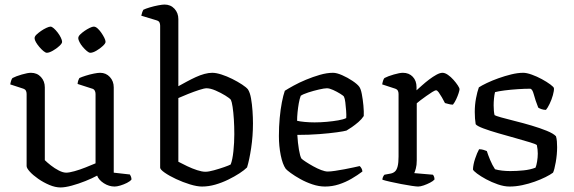

<svg xmlns="http://www.w3.org/2000/svg" viewBox="-20 -820 2524 844"><path d="M246 4Q223 4 197 -7Q171 -18 148 -34Q125 -50 111 -65.5Q97 -81 97 -90V-407Q97 -416 93.5 -422Q90 -428 80 -431L25 -449Q27 -460 29.5 -467Q32 -474 35 -477Q50 -485 76 -492.5Q102 -500 116 -500Q143 -500 160 -481.5Q177 -463 177 -436V-116Q187 -106 203.5 -93Q220 -80 238.5 -70.5Q257 -61 271 -61Q284 -61 307.5 -67.5Q331 -74 356 -84Q381 -94 400 -102V-407Q400 -416 396 -422.5Q392 -429 383 -431L321 -451Q322 -461 324.5 -467.5Q327 -474 329 -477Q340 -482 357.5 -487.5Q375 -493 392.5 -496.5Q410 -500 420 -500Q446 -500 463 -481.5Q480 -463 480 -436V-61L551 -53Q553 -50 555.5 -44Q558 -38 558 -31Q552 -23 538 -16Q524 -9 509 -4.5Q494 0 484 0Q459 0 436.5 -14.5Q414 -29 407 -48Q385 -36 355 -24Q325 -12 295.5 -4Q266 4 246 4ZM377 -588Q371 -588 362 -595.5Q353 -603 344 -613.5Q335 -624 329.5 -635Q324 -646 324 -652Q324 -660 332 -668Q340 -676 351.5 -684Q363 -692 374.5 -697.5Q386 -703 392 -703Q400 -703 408.5 -695.5Q417 -688 425 -676.5Q433 -665 438.5 -654Q444 -643 444 -636Q444 -629 431.5 -617.5Q419 -606 403.5 -597Q388 -588 377 -588ZM186 -588Q180 -588 171 -595.5Q162 -603 153 -613.5Q144 -624 138 -634.5Q132 -645 132 -652Q132 -660 140.5 -668Q149 -676 160.5 -684Q172 -692 184 -697.5Q196 -703 202 -703Q208 -703 216.5 -695.5Q225 -688 233.5 -677Q242 -666 247.5 -654.5Q253 -643 253 -636Q253 -629 240.5 -617.5Q228 -606 212 -597Q196 -588 186 -588Z M868 0Q846 0 815 -9.5Q784 -19 754 -33Q724 -47 704 -61Q684 -75 684 -83V-707Q684 -715 681 -721.5Q678 -728 667 -731L601 -751Q603 -760 605.5 -767Q608 -774 610 -777Q620 -782 638.5 -787.5Q657 -793 675.5 -796.5Q694 -800 703 -800Q730 -800 747 -781.5Q764 -763 764 -736V-441Q782 -451 801.5 -461.5Q821 -472 840.5 -481Q860 -490 878.5 -495Q897 -500 913 -500Q930 -500 953.5 -492.5Q977 -485 1001 -473Q1025 -461 1044 -448.5Q1063 -436 1070 -427Q1079 -413 1083.5 -387.5Q1088 -362 1090 -332.5Q1092 -303 1092 -278Q1092 -222 1084 -169Q1076 -116 1066 -84Q1054 -72 1032.5 -58Q1011 -44 983.5 -30.5Q956 -17 926.5 -8.5Q897 0 868 0ZM883 -65Q897 -65 920.5 -71.5Q944 -78 965.5 -85.5Q987 -93 994 -97Q1002 -117 1006 -155Q1010 -193 1010 -230Q1010 -264 1008 -295.5Q1006 -327 1002.5 -350Q999 -373 995 -381Q990 -388 970.5 -400Q951 -412 928 -422Q905 -432 888 -432Q878 -432 855 -424.5Q832 -417 807 -407Q782 -397 764 -389V-109Q781 -100 803 -89.5Q825 -79 846.5 -72Q868 -65 883 -65Z M1409 0Q1382 0 1353.5 -9.5Q1325 -19 1300 -33Q1275 -47 1258 -59.5Q1241 -72 1236 -78Q1222 -98 1214 -138Q1206 -178 1206 -222Q1206 -263 1209.5 -301Q1213 -339 1219 -370Q1225 -401 1232 -421Q1246 -430 1270.5 -443.5Q1295 -457 1325 -469.5Q1355 -482 1386 -491Q1417 -500 1444 -500Q1460 -500 1484 -489.5Q1508 -479 1529.5 -464.5Q1551 -450 1559 -439Q1566 -430 1570.5 -406.5Q1575 -383 1577.5 -356Q1580 -329 1579 -310Q1570 -296 1555.5 -283.5Q1541 -271 1526.5 -261Q1512 -251 1503 -246Q1493 -243 1461 -238.5Q1429 -234 1383.5 -230.5Q1338 -227 1287 -227Q1289 -192 1294 -162.5Q1299 -133 1305 -123Q1310 -118 1324.5 -108.5Q1339 -99 1357 -89Q1375 -79 1392 -72.5Q1409 -66 1421 -66Q1433 -66 1453 -69Q1473 -72 1494.5 -76Q1516 -80 1534 -84Q1552 -88 1561 -90Q1565 -87 1569 -80Q1573 -73 1573 -66Q1552 -50 1525.5 -34.5Q1499 -19 1469.5 -9.5Q1440 0 1409 0ZM1363 -282Q1389 -282 1416.5 -284.5Q1444 -287 1467 -291Q1490 -295 1502 -301Q1503 -314 1501.5 -333.5Q1500 -353 1498 -370Q1496 -387 1492 -395Q1490 -399 1475.5 -408Q1461 -417 1444.5 -424.5Q1428 -432 1417 -432Q1406 -432 1382 -426.5Q1358 -421 1335 -413.5Q1312 -406 1302 -399Q1297 -386 1293.5 -366.5Q1290 -347 1288 -326.5Q1286 -306 1286 -289Q1298 -286 1319.5 -284Q1341 -282 1363 -282Z M1818 0Q1811 0 1790 -3Q1769 -6 1743.5 -11Q1718 -16 1695.5 -21Q1673 -26 1661 -30Q1661 -37 1664 -43Q1667 -49 1670 -52L1697 -57Q1708 -59 1716 -66Q1724 -73 1728 -89Q1732 -105 1732 -132V-407Q1732 -416 1728.5 -422Q1725 -428 1715 -431L1660 -449Q1662 -460 1664.5 -467Q1667 -474 1670 -477Q1685 -485 1711 -492.5Q1737 -500 1751 -500Q1778 -500 1794.5 -482.5Q1811 -465 1811 -437V-423Q1820 -431 1835 -444.5Q1850 -458 1866.5 -470.5Q1883 -483 1898.5 -491.5Q1914 -500 1925 -500Q1936 -500 1949 -491Q1962 -482 1973.5 -469Q1985 -456 1992.5 -444.5Q2000 -433 2000 -428Q2000 -423 1996 -410.5Q1992 -398 1985.5 -384Q1979 -370 1971 -360Q1961 -360 1951 -363Q1941 -366 1936 -367Q1930 -379 1922.5 -392Q1915 -405 1908.5 -414Q1902 -423 1897 -423Q1892 -423 1880 -415.5Q1868 -408 1854 -398Q1840 -388 1828 -379Q1816 -370 1812 -366V-115Q1812 -94 1808 -79.5Q1804 -65 1801 -59L1883 -52Q1885 -50 1887.5 -44.5Q1890 -39 1890 -31Q1884 -24 1870.5 -17Q1857 -10 1842.5 -5Q1828 0 1818 0Z M2220 0Q2196 0 2168.5 -9.5Q2141 -19 2117 -32Q2093 -45 2077 -57Q2061 -69 2059 -75Q2060 -97 2068.5 -122.5Q2077 -148 2086 -164Q2097 -164 2106 -161Q2115 -158 2120 -156Q2125 -140 2134.5 -117Q2144 -94 2156 -76Q2170 -72 2187.5 -70Q2205 -68 2223 -68Q2251 -68 2281 -71Q2311 -74 2334 -83Q2338 -92 2341 -110Q2344 -128 2344 -145Q2344 -153 2343 -163Q2342 -173 2340 -182Q2337 -186 2311 -194Q2285 -202 2247.5 -212.5Q2210 -223 2171.5 -234Q2133 -245 2105 -255.5Q2077 -266 2071 -274Q2069 -286 2068 -299.5Q2067 -313 2067 -328Q2067 -359 2072.5 -388Q2078 -417 2085 -436Q2097 -444 2120 -455Q2143 -466 2171 -476Q2199 -486 2227.5 -493Q2256 -500 2280 -500Q2295 -500 2317.5 -492Q2340 -484 2362 -472Q2384 -460 2399.5 -448.5Q2415 -437 2415 -432Q2416 -422 2410.5 -402Q2405 -382 2396 -363.5Q2387 -345 2380 -337Q2369 -337 2359.5 -340.5Q2350 -344 2346 -347Q2333 -380 2326.5 -405Q2320 -430 2310 -430Q2287 -430 2256 -428Q2225 -426 2198 -422.5Q2171 -419 2156 -415Q2153 -403 2151.5 -387Q2150 -371 2150 -357Q2150 -344 2151 -333Q2152 -322 2154 -314Q2158 -311 2182.5 -304Q2207 -297 2243.5 -288Q2280 -279 2317 -268Q2354 -257 2383.5 -245Q2413 -233 2424 -221Q2427 -211 2428 -198.5Q2429 -186 2429 -173Q2429 -141 2423 -107Q2417 -73 2411 -61Q2399 -52 2378 -41.5Q2357 -31 2330.5 -21.5Q2304 -12 2275.5 -6Q2247 0 2220 0Z"/></svg>

Font: Texturina 12pt Light
Style: Regular
Weight: 300
Designer: Guillermo Torres Carreño
Foundry: Omnibus-Type
Version: Version 1.002